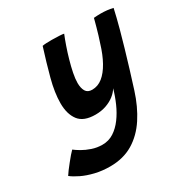

<svg xmlns="http://www.w3.org/2000/svg" viewBox="-294 -634 1011 1041"><g transform="rotate(-30 211.5 -113.5)"><path d="M101 263.5Q51.5 263.5 7.8 253Q-36 242.5 -69.5 226.2Q-103 210 -123 194Q-116.5 183.5 -104.8 167.8Q-93 152 -79.2 135Q-65.5 118 -53 103.2Q-40.5 88.5 -32.5 81Q-19.5 91.5 4.2 105.5Q28 119.5 59 130Q90 140.5 123.5 140.5Q163 140.5 194.8 120Q226.5 99.5 251.8 65.2Q277 31 295.5 -11Q314 -53 326 -96Q314 -75.5 291.8 -58Q269.5 -40.5 239.2 -30Q209 -19.5 172.5 -19.5Q99 -19.5 68.5 -59.8Q38 -100 38 -167.5Q38 -233 60 -315.5Q82 -398 110 -486Q118.5 -488 134.2 -488.8Q150 -489.5 167.5 -489.5Q191.5 -489.5 214 -488.2Q236.5 -487 244 -485Q233 -458.5 220.8 -423.2Q208.5 -388 197.8 -350.2Q187 -312.5 180 -277.5Q173 -242.5 173 -216.5Q173 -185 184.5 -165.2Q196 -145.5 224.5 -145.5Q260 -145.5 289.8 -169.2Q319.5 -193 344 -237Q368.5 -281 386.5 -341Q393.5 -361 400.2 -383.5Q407 -406 412.5 -426Q418 -446 421.8 -460.2Q425.5 -474.5 426.5 -478.5Q437 -479.5 447.8 -480Q458.5 -480.5 469 -480.5Q510 -480.5 546 -472Q535 -421.5 516.5 -353Q504 -306.5 488 -252.2Q472 -198 454.8 -141Q437.5 -84 419.5 -28Q392 58.5 349 124.2Q306 190 244.8 226.8Q183.5 263.5 101 263.5Z"/></g></svg>

Font: Grandstander Thin SemiBold
Style: Italic
Weight: 600
Italic angle: -15°
Version: Version 1.200